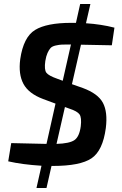

<svg xmlns="http://www.w3.org/2000/svg" viewBox="-20 -816 607 958"><path d="M551 -678 538 -590Q400 -593 384 -593L339 -396L393 -377Q469 -349 493.5 -303Q518 -257 508 -177Q493 -64 436.5 -26Q380 12 244 12H237L212 122H162L187 11Q91 5 21 -11L36 -102L212 -98L257 -299L195 -322Q123 -349 97 -397.5Q71 -446 81 -521Q97 -631 155 -666.5Q213 -702 336 -702H359L380 -796H431L409 -700Q485 -695 551 -678ZM293 -413 334 -594Q303 -594 289.5 -593.5Q276 -593 258 -589Q240 -585 232 -576Q224 -567 217 -551.5Q210 -536 206 -511Q200 -468 211.5 -453Q223 -438 266 -423ZM304 -282 262 -98Q327 -100 351.5 -117Q376 -134 383 -186Q388 -229 377 -245Q366 -261 326 -274Z"/></svg>

Font: Exo 2.0 Semi Bold
Style: Italic
Weight: 600
Italic angle: -8°
Designer: Natanael Gama
Version: Version 1.001;PS 001.001;hotconv 1.0.70;makeotf.lib2.5.58329